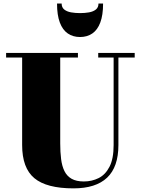

<svg xmlns="http://www.w3.org/2000/svg" viewBox="-20 -1049 796 1084"><path d="M740.5 -750V-724H648.5V-230Q648.5 -106.5 584.8 -46Q521 14.5 395 14.5Q243 14.5 174 -43Q105 -100.5 105 -230V-724H14.5V-750H420V-724H320V-240Q320 -190.5 325 -150.8Q330 -111 344 -82.8Q358 -54.5 384.5 -39.5Q411 -24.5 453.5 -24.5Q498.5 -24.5 536.8 -43.5Q575 -62.5 598.2 -107.5Q621.5 -152.5 621.5 -230V-724H534.5V-750ZM432 -840Q392 -840 362.8 -860Q333.5 -880 317.8 -921.8Q302 -963.5 302 -1029H328Q328 -1007 342.8 -995.2Q357.5 -983.5 381.2 -979.2Q405 -975 432 -975Q459 -975 482.8 -979.2Q506.5 -983.5 521.2 -995.2Q536 -1007 536 -1029H562Q562 -963.5 546.2 -921.8Q530.5 -880 501.2 -860Q472 -840 432 -840Z"/></svg>

Font: Bodoni Moda 9pt Black
Style: Regular
Weight: 900
Designer: Owen Earl
Foundry: indestructible type
Version: Version 2.005